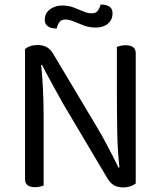

<svg xmlns="http://www.w3.org/2000/svg" viewBox="-20 -810 700 836"><path d="M89 -539 157 -545Q161 -514 164 -472Q167 -430 168.5 -385.5Q170 -341 170 -301V-2Q165 0 154.5 2.5Q144 5 133 5Q111 5 100 -3.5Q89 -12 89 -31ZM571 -69 502 -63Q492 -147 490.5 -234.5Q489 -322 489 -404V-606Q495 -608 505 -610.5Q515 -613 527 -613Q549 -613 560 -604.5Q571 -596 571 -577ZM571 -99V-103V-11Q562 -4 548 1Q534 6 517 6Q493 6 476 -3.5Q459 -13 445 -38L255 -358Q240 -385 222 -417.5Q204 -450 188 -479.5Q172 -509 163 -528L89 -509V-596Q97 -604 111.5 -609Q126 -614 143 -614Q167 -614 184 -604.5Q201 -595 215 -570L406 -250Q422 -223 439.5 -190.5Q457 -158 472 -128.5Q487 -99 496 -80ZM250 -786Q278 -786 300.5 -777.5Q323 -769 342.5 -760.5Q362 -752 379 -752Q397 -752 405.5 -763Q414 -774 418 -790H424Q442 -790 456 -781.5Q470 -773 470 -752Q470 -724 450 -707Q430 -690 397 -690Q369 -690 345 -699Q321 -708 301 -716.5Q281 -725 265 -725Q247 -725 239 -714Q231 -703 227 -686H221Q203 -686 189 -695Q175 -704 175 -724Q175 -744 185.5 -757.5Q196 -771 213.5 -778.5Q231 -786 250 -786Z"/></svg>

Font: Baloo Tammudu 2
Style: Regular
Weight: 400
Designer: Maithili Shingre, Omkar Shende and Ek Type
Foundry: Ek Type
Version: Version 1.700